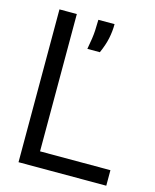

<svg xmlns="http://www.w3.org/2000/svg" viewBox="-102 -731 648 801"><g transform="rotate(15 221.5 -330.0)"><path d="M55 0V-660H130V-67H434V0ZM210 -531Q220 -583 221.5 -613Q223 -643 223 -660H293Q293 -629 286.5 -598Q280 -567 264 -531Z"/></g></svg>

Font: Bricolage Grotesque 48pt Light
Style: Regular
Weight: 300
Designer: Mathieu Triay
Foundry: Atelier Triay
Version: Version 1.000; ttfautohint (v1.8.4.7-5d5b);gftools[0.9.32]